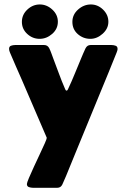

<svg xmlns="http://www.w3.org/2000/svg" viewBox="-20 -681 578 878"><path d="M130.4 177.7Q121.6 177.7 112.3 174.6Q103 171.4 103 160.6Q103 154.8 112.3 132.8Q121.6 110.8 135 81.8Q148.4 52.7 161.9 24.2Q175.3 -4.4 184.6 -25.1Q193.8 -45.9 193.8 -50.3Q193.8 -51.3 192.9 -53.2Q164.6 -118.7 136.5 -184.3Q108.4 -250 80.1 -315.4Q66.4 -346.7 52.7 -377.7Q39.1 -408.7 25.9 -439.9Q21.5 -449.7 21.5 -457.5Q21.5 -468.8 30.5 -471.9Q39.6 -475.1 48.8 -475.1H182.1Q198.2 -475.1 205.6 -459.5Q210.9 -448.7 215.1 -436.8Q219.2 -424.8 223.6 -413.6Q236.8 -379.4 249.5 -344.5Q262.2 -309.6 276.9 -275.9Q277.8 -273.9 279.5 -270.3Q281.2 -266.6 284.2 -266.6Q287.1 -266.6 289.3 -270Q291.5 -273.4 292 -275.4Q308.1 -309.6 322.5 -345.2Q336.9 -380.9 351.6 -415.5Q356.4 -426.8 361.1 -438Q365.7 -449.2 371.1 -460Q378.9 -475.1 394 -475.1H490.2Q499.5 -475.1 508.5 -471.9Q517.6 -468.8 517.6 -457.5Q517.6 -453.1 516.1 -448.7Q514.6 -444.3 513.2 -440.4Q476.1 -347.7 437.7 -255.4Q399.4 -163.1 361.8 -70.8Q345.7 -31.7 329.8 7.1Q314 45.9 297.9 85Q290 104.5 282 124Q273.9 143.6 265.1 162.6Q257.8 177.7 242.2 177.7ZM80.1 -581.1Q80.1 -613.8 105 -637.2Q129.9 -660.6 162.1 -660.6Q193.8 -660.6 219.2 -637.2Q244.6 -613.8 244.6 -581.5Q244.6 -548.8 218.8 -526.1Q192.9 -503.4 161.1 -503.4Q128.9 -503.4 104.5 -525.9Q80.1 -548.3 80.1 -581.1ZM311 -581.1Q311 -614.3 337.2 -637.5Q363.3 -660.6 395.5 -660.6Q427.2 -660.6 451.4 -637Q475.6 -613.3 475.6 -581.5Q475.6 -550.3 449.7 -526.9Q423.8 -503.4 393.1 -503.4Q360.4 -503.4 335.7 -525.1Q311 -546.9 311 -581.1Z"/></svg>

Font: Belanosima SemiBold
Style: Regular
Weight: 600
Designer: The DocRepair Project, Santiago Orozco
Foundry: Google
Version: Version 2.000